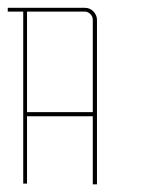

<svg xmlns="http://www.w3.org/2000/svg" viewBox="-20 -860 391 496"><path d="M219.7 -559.6Q219.7 -559.6 194.3 -559.6Q168 -559.6 134.8 -559.6Q112.3 -559.6 89.8 -559.6Q67.4 -559.6 49.8 -559.6Q49.8 -559.6 49.8 -533.2Q49.8 -506.8 49.8 -472.7Q49.8 -449.2 49.8 -426.8Q49.8 -403.3 49.8 -385.7Q49.8 -385.7 45.9 -385.7Q43 -385.7 40 -385.7Q40 -385.7 40 -454.1Q40 -521.5 40 -609.4Q40 -668 40 -726.6Q40 -785.2 40 -830.1Q40 -830.1 25.4 -830.1Q9.8 -830.1 0 -830.1Q0 -830.1 0 -832Q0 -832 0 -834Q0 -837.9 0 -839.8Q0 -839.8 27.3 -839.8Q55.7 -839.8 91.8 -839.8Q115.2 -839.8 139.6 -839.8Q164.1 -839.8 181.6 -839.8Q181.6 -839.8 184.6 -839.8Q186.5 -839.8 199.2 -839.8Q211.9 -839.8 220.7 -831.1Q230.5 -821.3 230.5 -808.6Q230.5 -808.6 230.5 -801.8Q230.5 -794.9 230.5 -790Q230.5 -790 230.5 -727.5Q230.5 -665 230.5 -585Q230.5 -531.2 230.5 -477.5Q230.5 -424.8 230.5 -383.8Q230.5 -383.8 228.5 -383.8Q227.5 -383.8 226.6 -383.8Q222.7 -383.8 219.7 -383.8Q219.7 -383.8 219.7 -411.1Q219.7 -438.5 219.7 -472.7Q219.7 -496.1 219.7 -519.5Q219.7 -543 219.7 -559.6ZM219.7 -570.3Q219.7 -570.3 219.7 -603.5Q219.7 -637.7 219.7 -681.6Q219.7 -710.9 219.7 -740.2Q219.7 -768.6 219.7 -791Q219.7 -791 219.7 -793Q219.7 -795.9 219.7 -808.6Q219.7 -817.4 213.9 -823.2Q207 -830.1 199.2 -830.1Q199.2 -830.1 192.4 -830.1Q186.5 -830.1 181.6 -830.1Q181.6 -830.1 181.6 -832Q181.6 -834 181.6 -835Q181.6 -835 181.6 -833Q181.6 -831.1 181.6 -830.1Q181.6 -830.1 162.1 -830.1Q141.6 -830.1 115.2 -830.1Q98.6 -830.1 81.1 -830.1Q63.5 -830.1 49.8 -830.1Q49.8 -830.1 49.8 -792Q49.8 -791 49.8 -790Q49.8 -769.5 49.8 -747.1Q49.8 -724.6 49.8 -699.2Q49.8 -665 49.8 -629.9Q49.8 -595.7 49.8 -570.3Q49.8 -570.3 76.2 -570.3Q101.6 -570.3 135.7 -570.3Q158.2 -570.3 180.7 -570.3Q203.1 -570.3 219.7 -570.3Z"/></svg>

Font: Reach
Style: Line
Weight: 400
Designer: Billy Harris
Version: Reach Line